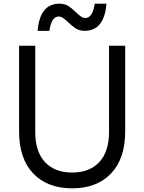

<svg xmlns="http://www.w3.org/2000/svg" viewBox="-20 -1014 786 1046"><path d="M84 -297V-765H172V-295Q172 -188 225 -131Q278 -74 373 -74Q468 -74 521 -131Q574 -188 574 -295V-765H662V-297Q662 -150 585 -69Q508 12 373 12Q238 12 161 -69Q84 -150 84 -297ZM304 -994Q332 -994 352 -981.5Q372 -969 394 -947Q411 -931 422 -923.5Q433 -916 446 -916Q465 -916 478 -936.5Q491 -957 496 -994H560Q548 -846 441 -846Q414 -846 394.5 -858Q375 -870 351 -893Q334 -909 323 -916.5Q312 -924 300 -924Q260 -924 249 -846H185Q197 -994 304 -994Z"/></svg>

Font: Application
Style: Regular
Weight: 400
Designer: Wei Huang
Foundry: Wei Huang
Version: Version 0.012